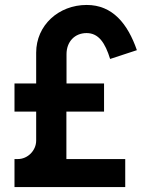

<svg xmlns="http://www.w3.org/2000/svg" viewBox="-20 -755 611 775"><path d="M38.5 0H485.5V-113H248V-304.5H400V-418H248.5V-536.5C248.5 -586 281 -621.5 329.5 -621.5C378 -621.5 404.5 -582 424.5 -517L532.5 -552.5C495.5 -659 434.5 -735 330 -735C216 -735 126 -652.5 126 -542.5V-418H38.5V-304.5H126V-187.5C126 -148 92.5 -113 52 -113H38.5Z"/></svg>

Font: Eudonet
Style: Bold
Weight: 700
Designer: Mikhail Sharanda
Foundry: Mikhail Sharanda
Version: Version 4.503;Glyphs 3.1.2 (3151)